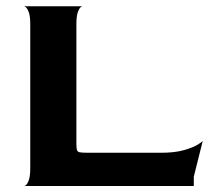

<svg xmlns="http://www.w3.org/2000/svg" viewBox="-20 -621 707 641"><path d="M657 -151 627 -31V0H60Q60 2 66 -2.5Q72 -7 76.5 -20.5Q81 -34 81 -60V-540Q81 -566 76.5 -579Q72 -592 66 -597Q60 -602 60 -600H256Q256 -602 250 -597.5Q244 -593 239.5 -579.5Q235 -566 235 -539V-142Q235 -126 237 -120Q239 -114 246.5 -112.5Q254 -111 276 -111H517Q564 -111 595 -120Q626 -129 641.5 -139Q657 -149 657 -151Z"/></svg>

Font: Red Rose Bold
Style: Regular
Weight: 700
Designer: jaikishan Patel
Version: Version 1.000